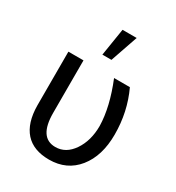

<svg xmlns="http://www.w3.org/2000/svg" viewBox="-185 -879 916 1001"><g transform="rotate(30 272.5 -379.0)"><path d="M69.8 0ZM160.6 -528.3V-212.4Q160.6 -63.5 258.8 -63.5Q321.8 -63.5 363.3 -124.5Q404.8 -185.5 404.8 -274.4Q402.3 -387.2 344.7 -528.3H439.9Q495.1 -410.6 495.1 -274.4Q495.1 -146 432.4 -68.1Q369.6 9.8 263.2 9.8Q168.5 9.8 119.6 -44.9Q70.8 -99.6 69.8 -204.6V-528.3ZM257.3 -768.1H342.3L285.6 -603.5H231Z"/></g></svg>

Font: Roboto
Style: Regular
Weight: 400
Designer: Google
Version: Version 2.134; 2016; ttfautohint (v1.6)